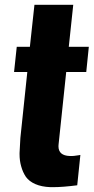

<svg xmlns="http://www.w3.org/2000/svg" viewBox="-20 -773 392 800"><path d="M189.9 6.8Q153.3 5.4 127.4 -5.9Q101.6 -17.1 87.9 -36.1Q74.7 -55.7 67.9 -81.1Q61.5 -104 61.5 -130.4Q61.5 -132.8 61.5 -135.7Q62.5 -165 64.9 -198.2L93.8 -473.1H38.6L49.8 -578.1H104.5L123.5 -752.9H285.2L266.6 -578.1H350.1L339.4 -473.1H255.9L224.1 -171.4Q223.6 -167.5 223.6 -163.6Q223.6 -124.5 271 -123Q279.3 -122.6 288.8 -123.5Q298.3 -124.5 306.6 -126L314.9 -127.4L301.8 -1Q241.2 6.8 201.7 6.8Q195.8 6.8 189.9 6.8Z"/></svg>

Font: Oswald
Style: Bold
Weight: 700
Designer: Vernon Adams
Foundry: Vernon Adams
Version: 3.0; ttfautohint (v0.94.23-7a4d-dirty) -l 8 -r 50 -G 200 -x 